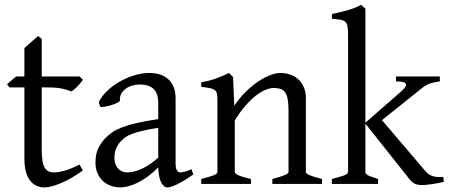

<svg xmlns="http://www.w3.org/2000/svg" viewBox="-20 -777 1895 811"><path d="M330.1 -57.1Q306.2 -39.6 282.7 -26.1Q259.3 -12.7 238 -3.7Q216.8 5.4 198.7 10Q180.7 14.6 168 14.6Q150.9 14.6 135.5 8.3Q120.1 2 108.4 -12.5Q96.7 -26.9 89.8 -50.3Q83 -73.7 83 -107.9V-407.7H20L9.8 -421.4L47.9 -454.1H83V-574.2L141.1 -625L156.2 -612.8V-454.1H315.9L330.1 -439.9Q325.7 -433.1 319.1 -425.3Q312.5 -417.5 305.7 -410.6Q298.8 -403.8 292.2 -398.2Q285.6 -392.6 280.8 -390.6Q269 -396.5 245.1 -402.1Q221.2 -407.7 181.6 -407.7H156.2V-149.9Q156.2 -120.6 158.9 -101.1Q161.6 -81.5 168 -70.1Q174.3 -58.6 184.3 -53.7Q194.3 -48.8 209 -48.8Q226.1 -48.8 252 -55.7Q277.8 -62.5 315.9 -82Z M516.1 -48.8Q545.4 -48.8 578.4 -63.7Q611.3 -78.6 648.4 -110.8V-237.3Q607.4 -230.5 580.8 -224.1Q554.2 -217.8 537.1 -211.2Q520 -204.6 509.8 -197.3Q499.5 -189.9 491.7 -181.6Q479 -168.5 471.2 -151.6Q463.4 -134.8 463.4 -111.8Q463.4 -92.3 469.2 -80.1Q475.1 -67.9 483.4 -60.8Q491.7 -53.7 500.7 -51.3Q509.8 -48.8 516.1 -48.8ZM796.4 -40Q754.9 -11.2 727.8 1.7Q700.7 14.6 687 14.6Q670.9 14.6 660.2 -7.8Q649.4 -30.3 648.4 -69.8Q626.5 -47.9 604.5 -31.7Q582.5 -15.6 561.5 -5.4Q540.5 4.9 521.7 9.8Q502.9 14.6 487.3 14.6Q469.7 14.6 451.2 8.8Q432.6 2.9 417.7 -9.8Q402.8 -22.5 393.1 -42.5Q383.3 -62.5 383.3 -90.8Q383.3 -127.9 396.2 -152.8Q409.2 -177.7 427.2 -195.8Q439 -207.5 453.9 -218Q468.8 -228.5 493.4 -238.3Q518.1 -248 555.2 -256.8Q592.3 -265.6 648.4 -273.9V-342.8Q648.4 -359.4 644.5 -373.8Q640.6 -388.2 631.3 -398.7Q622.1 -409.2 606.2 -414.8Q590.3 -420.4 566.4 -419.9Q550.8 -419.4 535.6 -414.6Q520.5 -409.7 509.3 -400.9Q498 -392.1 491.7 -380.1Q485.4 -368.2 486.8 -353.5Q487.3 -349.1 476.8 -343.5Q466.3 -337.9 451.9 -333.5Q437.5 -329.1 423.6 -326.7Q409.7 -324.2 403.8 -325.7L397 -344.7Q408.2 -369.1 431.2 -391.6Q454.1 -414.1 483.6 -431.2Q513.2 -448.2 546.1 -458.5Q579.1 -468.8 609.9 -468.8Q663.6 -468.8 692.6 -440.7Q721.7 -412.6 721.7 -362.3V-86.9Q721.7 -66.4 727.1 -57.6Q732.4 -48.8 741.2 -48.8Q748 -48.8 758.8 -51.3Q769.5 -53.7 789.1 -62Z M1130.4 0V-21Q1165.5 -30.3 1182.1 -37.1Q1198.7 -43.9 1198.7 -50.8V-309.1Q1198.7 -338.9 1195.3 -357.4Q1191.9 -376 1184.6 -386.7Q1177.2 -397.5 1165.3 -401.4Q1153.3 -405.3 1136.2 -405.3Q1121.1 -405.3 1102.5 -397.9Q1084 -390.6 1062.7 -374.5Q1041.5 -358.4 1018.3 -332.3Q995.1 -306.2 971.7 -268.1V-50.8Q971.7 -43.5 990 -35.6Q1008.3 -27.8 1040 -21V0H830.1V-21Q862.3 -29.3 880.4 -35.9Q898.4 -42.5 898.4 -50.8V-347.2Q898.4 -366.2 897 -377.4Q895.5 -388.7 888.9 -395Q882.3 -401.4 868.7 -404.3Q855 -407.2 830.1 -410.2V-429.7Q863.3 -435.1 891.6 -445.1Q919.9 -455.1 947.3 -468.8L964.4 -451.7L969.7 -330.1Q991.2 -362.8 1017.1 -388.4Q1043 -414.1 1069.3 -431.9Q1095.7 -449.7 1120.4 -459.2Q1145 -468.8 1164.1 -468.8Q1185.1 -468.8 1204.6 -462.4Q1224.1 -456.1 1239 -442.9Q1253.9 -429.7 1262.9 -409.4Q1272 -389.2 1272 -361.8V-50.8Q1272 -43.9 1286.9 -37.4Q1301.8 -30.8 1340.3 -21V0Z M1381.8 0V-21Q1414.1 -29.3 1432.1 -35.6Q1450.2 -42 1450.2 -50.8V-632.8Q1450.2 -655.3 1447.5 -667.5Q1444.8 -679.7 1437.3 -685.8Q1429.7 -691.9 1416.3 -693.8Q1402.8 -695.8 1381.8 -698.2V-717.8Q1415.5 -724.6 1448 -733.6Q1480.5 -742.7 1505.4 -756.8L1523.4 -740.2V-258.8L1673.8 -390.1Q1689.9 -404.3 1693.4 -412.8Q1696.8 -421.4 1692.1 -425.8Q1687.5 -430.2 1676.5 -431.6Q1665.5 -433.1 1652.8 -433.1V-454.1H1837.9V-433.1Q1816.4 -430.7 1798.3 -425Q1780.3 -419.4 1759.8 -402.8L1593.3 -269.5L1776.9 -54.2Q1783.7 -46.4 1791 -41.3Q1798.3 -36.1 1807.1 -33.2Q1815.9 -30.3 1826.9 -29.5Q1837.9 -28.8 1852.1 -29.8L1855 -8.8Q1840.8 -5.4 1826.9 -2.9Q1813 -0.5 1801 1.2Q1789.1 2.9 1779.5 3.9Q1770 4.9 1765.1 4.9Q1744.6 4.9 1732.2 -1Q1719.7 -6.8 1709 -21L1523.4 -254.9V-50.8Q1523.4 -46.9 1525.1 -43.9Q1526.9 -41 1532.2 -37.8Q1537.6 -34.7 1548.3 -30.8Q1559.1 -26.9 1577.1 -21V0Z"/></svg>

Font: Gentium Basic
Style: Regular
Weight: 400
Designer: J. Victor Gaultney and Annie Olsen
Foundry: SIL International
Version: Version 1.100